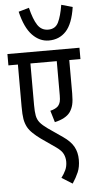

<svg xmlns="http://www.w3.org/2000/svg" viewBox="-67 -925 567 1147"><g transform="rotate(-5 216.0 -352.0)"><path d="M432 -554H365V-354Q365 -311 359 -286.5Q353 -262 339 -242Q313 -207 247 -192L226 -262Q259 -270 274 -286Q283 -297 286.5 -310.5Q290 -324 290 -349V-554H132V-304Q132 -265 136.5 -241Q141 -217 155.5 -199Q170 -181 201 -159L288 -99Q333 -68 351.5 -34Q370 0 370 44Q370 87 356.5 118.5Q343 150 321 183L257 143Q273 122 283.5 99.5Q294 77 294 49Q294 25 284 3.5Q274 -18 243 -40L154 -102Q129 -120 109 -139Q89 -158 78 -178Q66 -201 61.5 -227Q57 -253 57 -302V-554H0V-622H432ZM413 -868Q398 -768 357.5 -724.5Q317 -681 254 -681Q199 -681 155.5 -726Q112 -771 89 -868L152 -886Q169 -816 192 -781Q215 -746 256 -746Q299 -746 317 -783Q335 -820 346 -887Z"/></g></svg>

Font: Noto Sans ExtraCondensed
Style: Regular
Weight: 400
Width: 2
Designer: Monotype Design Team
Foundry: Monotype Imaging Inc.
Version: Version 2.013; ttfautohint (v1.8.4.7-5d5b)